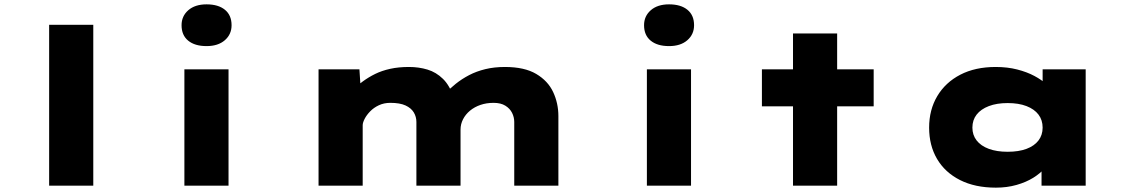

<svg xmlns="http://www.w3.org/2000/svg" viewBox="-20 -854 5211 883"><path d="M206 0V-740H409V0Z M828 0V-535H1031V0ZM930 -642Q876 -642 845.5 -667Q815 -692 815 -738Q815 -780 846 -807Q877 -834 930 -834Q984 -834 1014.5 -809Q1045 -784 1045 -738Q1045 -696 1014 -669Q983 -642 930 -642Z M1445 0V-535H1633L1641 -411L1598 -439Q1622 -460 1648.5 -479.5Q1675 -499 1705.5 -514Q1736 -529 1774.5 -537.5Q1813 -546 1861 -546Q1906 -546 1946 -534Q1986 -522 2017.5 -491Q2049 -460 2067 -404L2016 -409L2026 -423Q2049 -447 2076.5 -469Q2104 -491 2137.5 -508.5Q2171 -526 2212 -536Q2253 -546 2302 -546Q2392 -546 2446 -514Q2500 -482 2524 -430.5Q2548 -379 2548 -320V0H2345V-293Q2345 -315 2335 -335Q2325 -355 2304 -368Q2283 -381 2250 -381Q2217 -381 2189.5 -371.5Q2162 -362 2141.5 -345Q2121 -328 2109.5 -305.5Q2098 -283 2098 -258V0H1895V-293Q1895 -317 1883 -337Q1871 -357 1845 -369Q1819 -381 1775 -381Q1746 -381 1722.5 -370Q1699 -359 1682.5 -342Q1666 -325 1657 -307.5Q1648 -290 1648 -278V0Z M2955 0V-535H3158V0ZM3057 -642Q3003 -642 2972.5 -667Q2942 -692 2942 -738Q2942 -780 2973 -807Q3004 -834 3057 -834Q3111 -834 3141.5 -809Q3172 -784 3172 -738Q3172 -696 3141 -669Q3110 -642 3057 -642Z M3627 0V-700H3830V0ZM3484 -365V-535H3998V-365Z M4560 9Q4464 9 4395 -26Q4326 -61 4289.5 -123Q4253 -185 4253 -267Q4253 -349 4290.5 -412Q4328 -475 4396.5 -510.5Q4465 -546 4559 -546Q4613 -546 4658 -534.5Q4703 -523 4737.5 -504.5Q4772 -486 4794 -465Q4816 -444 4823 -426L4775 -417V-535H4973V0H4770V-151L4811 -132Q4807 -107 4786 -82Q4765 -57 4732 -36.5Q4699 -16 4655 -3.5Q4611 9 4560 9ZM4614 -156Q4665 -156 4701 -169.5Q4737 -183 4756 -208Q4775 -233 4775 -267Q4775 -302 4756 -327Q4737 -352 4701 -366Q4665 -380 4614 -380Q4564 -380 4527.5 -366Q4491 -352 4471.5 -327Q4452 -302 4452 -267Q4452 -233 4471.5 -208Q4491 -183 4527.5 -169.5Q4564 -156 4614 -156Z"/></svg>

Font: Lexend Zetta Black
Style: Regular
Weight: 900
Designer: Bonnie Shaver-Troup, Thomas Jockin
Foundry: Lexend
Version: Version 1.007